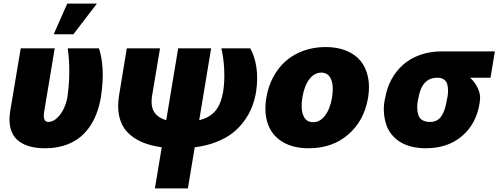

<svg xmlns="http://www.w3.org/2000/svg" viewBox="-20 -814 2793 1067"><path d="M95.2 -545.5H284.1L225.9 -196Q215.6 -136.4 248.6 -136.4Q274.5 -136.4 297.9 -158.9Q321.4 -181.5 335.6 -212.9Q349.8 -244.3 355.1 -277Q374.3 -418 356.5 -545.5H529.8Q546.5 -497.5 550.2 -429.9Q554 -362.2 541.2 -277Q532.7 -225.5 516.2 -182.2Q499.6 -138.8 473.5 -103Q447.4 -67.1 412.6 -42.3Q377.8 -17.4 331.5 -3.7Q285.2 9.9 230.1 9.9Q177.6 9.9 138.1 -2.5Q98.7 -14.9 72.8 -39.8Q46.9 -64.6 37.5 -104.6Q28.1 -144.5 36.9 -197.4ZM278.4 -623.6 353.7 -794H518.5L387.8 -623.6Z M684.7 -545.5H869.3L825.3 -282.7Q816.1 -225.1 836.5 -192.3Q856.9 -159.4 903.8 -146.3L970.2 -545.5H1153.4L1087 -146Q1147.4 -160.9 1178.3 -199.6Q1209.2 -238.3 1220.2 -305.4Q1229 -361.2 1226 -426Q1223 -490.8 1210.2 -545.5H1370.7Q1395.2 -502.5 1404.7 -440.9Q1414.1 -379.3 1403.4 -305.4Q1396 -259.6 1380.1 -219.3Q1364.3 -179 1336.6 -141Q1308.9 -103 1271.5 -74Q1234 -45.1 1180.6 -24.3Q1127.1 -3.6 1062.1 4.6L1024.1 233H840.9L878.9 4.3Q814.3 -4.3 766.2 -25.6Q718 -46.9 685.9 -81.7Q653.8 -116.5 642.4 -168Q631 -219.5 642 -285.5Z M1696 9.9Q1608.7 9.9 1550.2 -25.4Q1491.8 -60.7 1469.1 -124.1Q1446.4 -187.5 1460.2 -271.3Q1470.5 -333.8 1498.4 -385.8Q1526.3 -437.9 1568.2 -474.8Q1610.1 -511.7 1666.9 -532.1Q1723.7 -552.6 1789.8 -552.6Q1855.1 -552.6 1904.8 -532.1Q1954.5 -511.7 1984.4 -474.8Q2014.2 -437.9 2025 -385.8Q2035.9 -333.8 2025.6 -271.3Q2004.3 -143.8 1915.8 -66.9Q1827.4 9.9 1696 9.9ZM1720.2 -134.9Q1758.2 -134.9 1786.4 -171.9Q1814.6 -208.8 1825.3 -272.7Q1835.6 -337 1819.8 -373.8Q1804 -410.5 1765.6 -410.5Q1727.3 -410.5 1699 -373.6Q1670.8 -336.6 1660.5 -272.7Q1649.9 -208.5 1665.7 -171.7Q1681.5 -134.9 1720.2 -134.9Z M2117.9 -258.5 2120.7 -269.9Q2130 -325.6 2155.5 -372.7Q2181.1 -419.7 2220.3 -454.5Q2259.6 -489.3 2314.6 -508.9Q2369.7 -528.4 2434.7 -528.4H2730.1L2706 -382.1H2592.7Q2622.2 -354.4 2637.4 -319.4Q2652.7 -284.4 2646.3 -248.6L2644.9 -238.6Q2626.8 -125.7 2547.6 -57.9Q2468.4 9.9 2346.6 9.9Q2302.9 9.9 2266.3 0.7Q2229.8 -8.5 2202.9 -25.6Q2176.1 -42.6 2156.4 -66.8Q2136.7 -90.9 2126.8 -120.7Q2116.8 -150.6 2113.8 -185.4Q2110.8 -220.2 2117.9 -258.5ZM2305.4 -269.9 2302.6 -258.5Q2297.6 -232.2 2298.7 -210Q2299.7 -187.9 2306.1 -171.3Q2312.5 -154.8 2328.8 -145.6Q2345.2 -136.4 2370.7 -136.4Q2392 -136.4 2408.2 -145.4Q2424.4 -154.5 2435 -171.7Q2445.7 -188.9 2452.2 -209.7Q2458.8 -230.5 2463.1 -258.5L2465.9 -269.9Q2470.5 -292.6 2470 -313Q2469.5 -333.5 2464.5 -348.9Q2459.5 -364.3 2445.8 -373.2Q2432.2 -382.1 2410.5 -382.1Q2324.2 -382.1 2305.4 -269.9Z"/></svg>

Font: Karasuma Gothic
Style: Italic
Weight: 900
Italic angle: -9.39999°
Designer: Rasmus Andersson / Ryoko Nishizuka
Foundry: Genbu
Version: Version 1.00